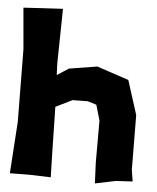

<svg xmlns="http://www.w3.org/2000/svg" viewBox="-53 -766 676 826"><g transform="rotate(5 285.5 -353.0)"><path d="M15.6 -710.9 31.2 -533.2 34.2 -219.7 19.5 3.9 100.6 2.9 196.3 5.9 193.4 -105.5 189.5 -297.9 260.7 -333 326.2 -334 364.3 -322.3 383.8 -255.9V-73.2L387.7 15.6L476.6 -2.9L548.8 -6.8L541 -56.6L539.1 -293L492.2 -440.4L354.5 -486.3L233.4 -466.8L183.6 -434.6L181.6 -484.4L185.5 -720.7L97.7 -715.8Z"/></g></svg>

Font: MaokenAssortedSans-TC
Style: Regular
Weight: 500
Version: Version 0.83